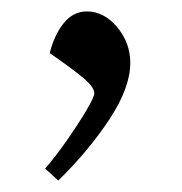

<svg xmlns="http://www.w3.org/2000/svg" viewBox="-20 -140 318 336"><path d="M67 -47Q75 -79 91.5 -99.5Q108 -120 132 -120Q162 -120 185 -92.5Q208 -65 208 -30Q208 13 172 68Q136 123 82 176L59 155Q78 133 97.5 105Q117 77 131 53.5Q145 30 145 23Q145 12 123.5 -5.5Q102 -23 67 -47Z"/></svg>

Font: Noto Serif Oriya
Style: Regular
Weight: 400
Designer: David Williams
Foundry: Google LLC, David Williams
Version: Version 1.051; ttfautohint (v1.8.4.7-5d5b)